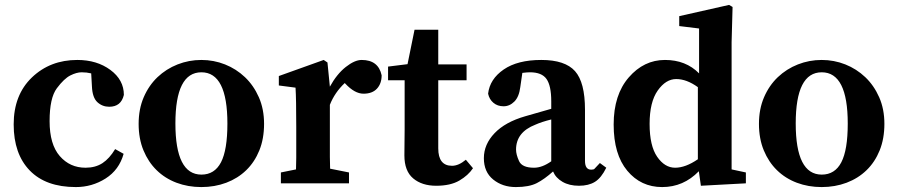

<svg xmlns="http://www.w3.org/2000/svg" viewBox="-20 -740 3620 775"><path d="M286.1 15.1Q165 15.1 100.1 -51.8Q35.2 -118.7 35.2 -237.8Q35.2 -356.9 108.9 -427.5Q182.6 -498 292 -498Q371.1 -498 425.5 -457.8Q480 -417.5 480 -356.9Q468.8 -309.1 420.9 -309.1Q393.1 -309.1 373 -327.6Q353 -346.2 351.1 -391.1L348.1 -443.8Q330.1 -448.2 309.6 -448.2Q289.1 -448.2 263.9 -435.5Q238.8 -422.9 209.5 -383.8Q180.2 -344.7 180.2 -251Q180.2 -157.2 221.2 -110.1Q262.2 -63 325.2 -63Q365.2 -63 393.6 -81.5Q421.9 -100.1 444.8 -138.2L479 -119.1Q460.9 -54.2 406.2 -19.5Q351.6 15.1 286.1 15.1Z M696.8 -480Q742.7 -498 792.7 -498Q842.8 -498 888.2 -480Q933.6 -461.9 968.8 -428.5Q1003.9 -395 1024.9 -347.4Q1045.9 -299.8 1045.9 -240Q1045.9 -180.2 1026.9 -133.1Q1007.8 -85.9 973.9 -53Q939.9 -20 893.3 -2.4Q846.7 15.1 792.7 15.1Q738.8 15.1 692.4 -2.4Q646 -20 612.3 -53Q578.6 -85.9 559.1 -133.1Q539.6 -180.2 539.6 -240Q539.6 -299.8 560.1 -347.4Q580.6 -395 615.7 -428.5Q650.9 -461.9 696.8 -480ZM793 -35.2Q846.2 -35.2 872.1 -85Q897.9 -134.8 897.9 -241.2Q897.9 -448.2 793 -448.2Q688 -448.2 688 -241.7Q688 -35.2 793 -35.2Z M1311.5 -106.4Q1311.5 -96.2 1312.5 -59.1L1388.7 -43.9V0H1113.8V-43.9L1174.8 -56.2Q1175.8 -93.3 1175.8 -103.5V-227.5Q1175.8 -340.8 1172.9 -386.2L1105.5 -395V-433.1L1286.6 -498L1301.8 -487.8L1311.5 -390.1Q1339.4 -440.9 1375.5 -469.5Q1411.6 -498 1439.9 -498Q1507.3 -498 1520.5 -436Q1520.5 -402.8 1501.7 -382.3Q1482.9 -361.8 1447.3 -361.8Q1411.6 -361.8 1373.5 -402.8L1371.6 -404.8Q1331.1 -366.7 1311.5 -316.9Z M1749 -141.1Q1749 -70.8 1804.7 -70.8Q1831.1 -70.8 1860.4 -95.2L1889.2 -61Q1870.1 -32.2 1834.2 -11.2Q1798.3 9.8 1740.7 9.8Q1683.1 9.8 1647.7 -20Q1612.3 -49.8 1612.3 -112.8L1613.3 -217.8V-416H1546.4V-471.2L1625 -481L1653.3 -620.1H1749V-480H1863.3V-416H1749Z M2341.3 -90.8Q2341.3 -55.2 2366.2 -55.2Q2376 -55.2 2379.2 -58.3Q2382.3 -61.5 2401.4 -82L2427.2 -63Q2407.2 -22 2381.6 -6.1Q2356 9.8 2316.9 9.8Q2277.8 9.8 2250.5 -6.1Q2223.1 -22 2212.4 -47.9Q2178.2 -17.1 2147 -1Q2115.7 15.1 2062 15.1Q2008.3 15.1 1970.7 -15.4Q1933.1 -45.9 1933.1 -101.6Q1933.1 -157.2 1976.3 -202.4Q2019.5 -247.6 2100.3 -270.8Q2181.2 -293.9 2205.1 -300.8V-331.1Q2205.1 -394 2186 -421.1Q2167 -448.2 2119.1 -448.2Q2107.9 -448.2 2088.4 -445.8L2080.1 -388.2Q2075.2 -349.1 2056.2 -330.1Q2037.1 -311 2012.7 -311Q1988.3 -311 1971.7 -325Q1955.1 -338.9 1950.2 -361.8Q1957 -420.9 2013.2 -459.5Q2069.3 -498 2165 -498Q2260.7 -498 2301 -452.9Q2341.3 -407.7 2341.3 -296.9ZM2063 -136.2Q2063 -116.2 2075.2 -89.6Q2087.4 -63 2135.7 -63Q2168.5 -63 2205.1 -88.9V-257.8Q2166 -248 2141.1 -236.8Q2063 -206.5 2063 -136.2Z M2800.8 -48.8Q2738.8 15.1 2652.8 15.1Q2566.9 15.1 2512 -50.8Q2457 -116.7 2457 -237.3Q2457 -357.4 2518.1 -427.7Q2579.1 -498 2664.1 -498Q2748.5 -498 2801.8 -443.8V-625L2721.7 -634.8V-674.8L2922.9 -720.2L2937 -711.9L2933.1 -569.8V-56.2L2990.7 -43.9V0L2809.1 9.8ZM2796.9 -97.2V-388.2Q2751.5 -420.9 2709.5 -420.9Q2667.5 -420.9 2634.8 -374.5Q2602.1 -328.1 2602.1 -239.7Q2602.1 -151.4 2632.6 -107.2Q2663.1 -63 2705.1 -63Q2747.1 -63 2796.9 -97.2Z M3200.7 -480Q3246.6 -498 3296.6 -498Q3346.7 -498 3392.1 -480Q3437.5 -461.9 3472.7 -428.5Q3507.8 -395 3528.8 -347.4Q3549.8 -299.8 3549.8 -240Q3549.8 -180.2 3530.8 -133.1Q3511.7 -85.9 3477.8 -53Q3443.8 -20 3397.2 -2.4Q3350.6 15.1 3296.6 15.1Q3242.7 15.1 3196.3 -2.4Q3149.9 -20 3116.2 -53Q3082.5 -85.9 3063 -133.1Q3043.5 -180.2 3043.5 -240Q3043.5 -299.8 3064 -347.4Q3084.5 -395 3119.6 -428.5Q3154.8 -461.9 3200.7 -480ZM3296.9 -35.2Q3350.1 -35.2 3376 -85Q3401.9 -134.8 3401.9 -241.2Q3401.9 -448.2 3296.9 -448.2Q3191.9 -448.2 3191.9 -241.7Q3191.9 -35.2 3296.9 -35.2Z"/></svg>

Font: SourceSerifPro-Bold
Style: Bold
Weight: 700
Designer: Frank Grießhammer
Foundry: Adobe Systems Incorporated
Version: Version 1.014;PS Version 1.0;hotconv 1.0.73;makeotf.lib2.5.5